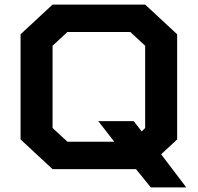

<svg xmlns="http://www.w3.org/2000/svg" viewBox="-20 -730 865 840"><path d="M210 -710H615L755 -580V-120L685 -55L795 90H640L575 10H210L70 -120V-580ZM275 -590 210 -530V-170L275 -110H480L410 -200H565L600 -155L615 -170V-530L550 -590Z"/></svg>

Font: Squares Bold
Style: Regular
Weight: 400
Designer: Typetype
Foundry: Typetype
Version: Version 001.000